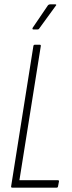

<svg xmlns="http://www.w3.org/2000/svg" viewBox="-20 -860 330 880"><path d="M36 0Q30 0 31 -6L133 -649Q134 -655 140 -655H162Q168 -655 167 -649L69 -34H245Q252 -34 250 -27L246 -6Q245 0 240 0ZM133 -725Q130 -725 129 -727Q128 -729 130 -733L200 -836Q204 -840 209 -840H234Q236 -840 237.5 -838.5Q239 -837 236 -834L161 -731Q158 -725 152 -725Z"/></svg>

Font: Sofia Sans Extra Condensed ExtraLight
Style: Italic
Weight: 250
Italic angle: -9°
Version: Version 4.100